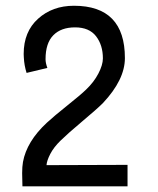

<svg xmlns="http://www.w3.org/2000/svg" viewBox="-20 -658 558 677"><path d="M147 -418.5 73.7 -400.9Q65.4 -427.2 64 -455.6Q64 -458 63.7 -461.9Q63.5 -465.8 63.5 -467.8Q63.5 -546.4 114.3 -592Q165 -637.7 240.7 -637.7Q420.4 -637.7 420.4 -453.1Q420.4 -377 342.8 -294.4Q322.3 -273.9 270.5 -230.5Q218.8 -187 193.4 -162.1Q169.4 -138.7 157.2 -115Q145 -91.3 144 -75.7L429.7 -76.7V-1H59.1Q59.1 -8.3 58.6 -23.7Q58.1 -39.1 58.1 -47.4Q58.1 -70.3 61 -86.9Q74.2 -159.2 145 -225.1Q170.9 -249 217.8 -286.4Q264.6 -323.7 283.7 -342.3Q311 -368.2 326.9 -398.7Q342.8 -429.2 342.8 -452.1Q342.8 -499 318.6 -530.3Q294.4 -561.5 244.6 -561.5Q195.3 -561.5 168 -533.7Q140.6 -505.9 140.6 -449.2Q140.6 -436 147 -418.5Z"/></svg>

Font: FantasqueSansM Nerd Font
Style: Regular
Weight: 400
Monospace: yes
Designer: Jany Belluz
Version: Version 1.8.0 ; ttfautohint (v1.8.2);Nerd Fonts 3.4.0